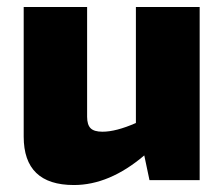

<svg xmlns="http://www.w3.org/2000/svg" viewBox="-20 -517 644 551"><path d="M553 -497V0H409L394 -71Q294 14 192 14Q48 14 48 -125V-497H230V-182Q230 -159 240 -149Q250 -139 274 -139Q313 -139 370 -164V-497Z"/></svg>

Font: Ezarion Extra Bold
Style: Regular
Weight: 800
Designer: Natanael Gama
Version: Version 1.001;PS 001.001;hotconv 1.0.70;makeotf.lib2.5.58329